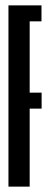

<svg xmlns="http://www.w3.org/2000/svg" viewBox="-20 -695 187 715"><path d="M11.5 0H90.5V-290.5H135V-350H90.5V-615.5H134.5V-675H11.5Z"/></svg>

Font: Anybody UltraCondensed
Style: Regular
Weight: 400
Width: 1
Version: Version 1.113;gftools[0.9.25]